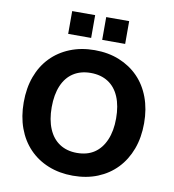

<svg xmlns="http://www.w3.org/2000/svg" viewBox="-97 -998 991 1095"><g transform="rotate(10 398.0 -451.0)"><path d="M398 11Q320 11 255.5 -15Q191 -41 145 -89Q99 -137 74.5 -204Q50 -271 50 -353Q50 -436 74.5 -502.5Q99 -569 145 -616.5Q191 -664 255.5 -690Q320 -716 398 -716Q477 -716 541 -690Q605 -664 651 -617Q697 -570 722 -503Q747 -436 747 -354Q747 -271 722 -204Q697 -137 651 -89Q605 -41 541 -15Q477 11 398 11ZM398 -121Q458 -121 499 -148.5Q540 -176 562.5 -228.5Q585 -281 585 -353Q585 -426 563 -478Q541 -530 499 -557Q457 -584 398 -584Q340 -584 298 -557Q256 -530 234 -478Q212 -426 212 -353Q212 -281 234 -228.5Q256 -176 298 -148.5Q340 -121 398 -121ZM429 -781V-913H562V-781ZM232 -781V-913H365V-781Z"/></g></svg>

Font: Nunito Sans 12pt ExtraLight 12pt ExtraBold
Style: Regular
Weight: 800
Version: Version 3.101;gftools[0.9.27]